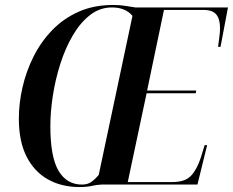

<svg xmlns="http://www.w3.org/2000/svg" viewBox="-20 -744 939 774"><path d="M300 10Q228 10 173 -21Q118 -52 87 -113Q56 -174 56 -266Q56 -327 70.5 -391Q85 -455 114.5 -514.5Q144 -574 189.5 -621.5Q235 -669 296.5 -696.5Q358 -724 437 -724Q463 -724 484 -720.5Q505 -717 526 -714H899L869 -555H859Q861 -569 864 -592.5Q867 -616 867 -630Q867 -667 852 -685.5Q837 -704 800 -704H641L573 -379H771L769 -368H571L495 -10H674Q727 -10 751 -36.5Q775 -63 790 -110L805 -159H815L776 0H389Q369 1 349.5 5.5Q330 10 300 10ZM310 0Q333 0 348 -10.5Q363 -21 378 -39L514 -680Q486 -714 431 -714Q382 -714 342.5 -683Q303 -652 273 -600.5Q243 -549 223 -486Q203 -423 193 -358Q183 -293 183 -236Q183 -111 216 -55.5Q249 0 310 0Z"/></svg>

Font: Noto Serif Display Condensed SemiBold
Style: Italic
Weight: 600
Width: 3
Italic angle: -12°
Designer: Monotype Design Team
Foundry: Monotype Imaging Inc.
Version: Version 2.009